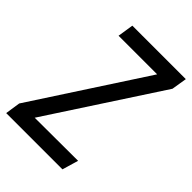

<svg xmlns="http://www.w3.org/2000/svg" viewBox="-218 -783 876 876"><g transform="rotate(45 220.0 -344.5)"><path d="M-4 -73 347 -612H98L110 -689H455L443 -615L92 -77L371 -78L348 0H-15Z"/></g></svg>

Font: Fira Sans Compressed
Style: Italic
Weight: 400
Width: 1
Italic angle: -8°
Designer: bBox Type GmbH & Carrois Corporate GbR & Edenspiekermann AG
Foundry: bBox Type GmbH & Carrois Corporate GbR & Edenspiekermann AG
Version: Version 4.301